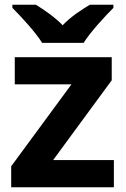

<svg xmlns="http://www.w3.org/2000/svg" viewBox="-20 -786 528 806"><path d="M157 -606H331C359 -651 420 -717 456 -753V-766H357C322 -745 277 -716 243 -680C208 -716 166 -744 131 -766H32V-753C69 -716 129 -651 157 -606ZM458 0V-114H203L449 -449V-546H42V-432H280L27 -88V0Z"/></svg>

Font: Noto Sans Arabic UI
Style: Bold
Weight: 700
Designer: Monotype Design Team, Nadine Chahine and Nizar Qandah
Foundry: Monotype Imaging Inc.
Version: Version 2.010